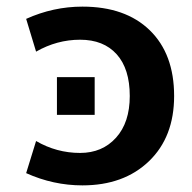

<svg xmlns="http://www.w3.org/2000/svg" viewBox="-20 -550 580 580"><path d="M152 -203V-317H266V-203ZM89 -124Q151 -88 222 -88Q289 -88 330.5 -134Q372 -180 372 -260Q372 -342 332.5 -386Q293 -430 222 -430Q152 -430 89 -394L59 -493Q141 -530 229 -530Q359 -530 432.5 -458.5Q506 -387 506 -260Q506 -136 430 -63Q354 10 229 10Q141 10 59 -27Z"/></svg>

Font: M PLUS 1p
Style: Bold
Weight: 700
Version: Version 1.062